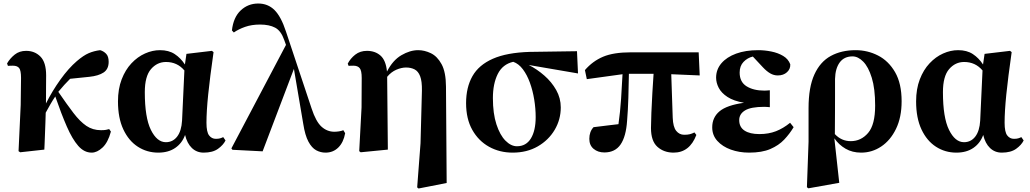

<svg xmlns="http://www.w3.org/2000/svg" viewBox="-20 -847 5832 1087"><path d="M598.1 -116.2 607.9 -102.1Q591.3 -40.5 560.5 -11.7Q529.8 17.1 499 17.1Q456.5 17.1 422.9 -21.2Q389.2 -59.6 358.2 -130.9Q327.1 -202.1 293 -300.8Q277.8 -278.3 265.6 -257.1Q253.4 -235.8 238.8 -209Q238.3 -186.5 237.1 -153.6Q235.8 -120.6 234.6 -87.6Q233.4 -54.7 232.4 -30.3Q231.4 -5.9 231 0L94.2 15.1L85 8.8L97.2 -252.9L99.1 -405.8Q99.1 -448.2 88.4 -461.7Q77.6 -475.1 53.2 -475.1Q49.8 -475.1 38.8 -474.9Q27.8 -474.6 24.9 -474.1L20 -487.8Q36.6 -516.6 63.2 -537.8Q89.8 -559.1 127.9 -559.1Q176.8 -559.1 209 -526.6Q241.2 -494.1 241.2 -419.9Q241.2 -414.6 241 -396Q240.7 -377.4 240.7 -352.8Q240.7 -328.1 240.5 -303.5Q240.2 -278.8 240.2 -261.2Q275.4 -331.5 322 -396.5Q368.7 -461.4 415 -501Q452.6 -533.2 482.2 -545.9Q511.7 -558.6 546.9 -563Q566.4 -557.6 580.8 -542.7Q595.2 -527.8 595.2 -497.1Q595.2 -455.6 566.4 -436.5Q537.6 -417.5 485.8 -412.1L377 -400.9Q360.4 -384.3 343.8 -366.2Q327.1 -348.1 310.1 -327.1Q358.9 -255.9 395.8 -207.5Q432.6 -159.2 468.8 -134.5Q504.9 -109.9 551.8 -109.9Q568.4 -109.9 579.8 -111.8Q591.3 -113.8 598.1 -116.2Z M1010.7 -164.1 1023.9 -448.2Q983.4 -496.1 919.9 -496.1Q869.6 -496.1 834.7 -455.6Q799.8 -415 799.8 -325.2Q799.8 -181.6 834.2 -111.8Q868.7 -42 918.9 -42Q958.5 -42 982.9 -73.7Q1007.3 -105.5 1010.7 -164.1ZM1243.7 -70.8 1256.8 -51.8Q1244.1 -25.9 1214.1 -4.4Q1184.1 17.1 1132.8 17.1Q1093.8 17.1 1066.4 -9Q1039.1 -35.2 1027.8 -83Q1011.2 -36.6 972.4 -9.8Q933.6 17.1 876 17.1Q812 17.1 760.3 -16.4Q708.5 -49.8 678.2 -114.5Q647.9 -179.2 647.9 -272.9Q647.9 -343.3 668.7 -397.5Q689.5 -451.7 724.1 -488.5Q758.8 -525.4 801 -544.2Q843.3 -563 885.7 -563Q935.5 -563 969.2 -540.8Q1002.9 -518.6 1026.9 -481.9L1035.6 -542L1179.7 -559.1L1189 -551.8Q1168.5 -408.2 1158.7 -312.3Q1148.9 -216.3 1148.9 -151.9Q1148.9 -99.6 1163.8 -80.3Q1178.7 -61 1201.7 -61Q1216.3 -61 1225.8 -63.7Q1235.4 -66.4 1243.7 -70.8Z M1923.8 -109.9 1934.1 -92.8Q1924.8 -41 1895.5 -12Q1866.2 17.1 1822.8 17.1Q1794.9 17.1 1770 3.7Q1745.1 -9.8 1726.1 -45.2Q1707 -80.6 1696.8 -146L1644 -457L1466.8 9.8L1295.9 1L1290 -6.8L1599.1 -592.8L1588.9 -621.1Q1570.8 -672.9 1537.6 -690.4Q1504.4 -708 1452.1 -708Q1404.8 -708 1367.4 -694.8Q1330.1 -681.6 1303.7 -663.1L1293 -674.8Q1301.3 -749 1342.8 -788.1Q1384.3 -827.1 1441.9 -827.1Q1496.6 -827.1 1533.9 -790.3Q1571.3 -753.4 1599.1 -668L1744.1 -232.9Q1768.6 -158.2 1800.5 -129.6Q1832.5 -101.1 1873 -101.1Q1884.3 -101.1 1899.2 -103.3Q1914.1 -105.5 1923.8 -109.9Z M2504.9 -356.9 2508.8 189 2349.6 220.2 2341.8 213.9 2360.8 -36.1 2368.7 -334Q2369.6 -387.2 2358.6 -415.5Q2347.7 -443.8 2326.9 -454.3Q2306.2 -464.8 2278.8 -464.8Q2253.4 -464.8 2224.1 -452.4Q2194.8 -439.9 2171.9 -412.1L2175.8 0L2022 15.1L2013.7 8.8L2026.9 -238.8L2027.8 -405.8Q2027.8 -447.3 2016.4 -461.2Q2004.9 -475.1 1981 -475.1Q1978.5 -475.1 1967.5 -474.9Q1956.5 -474.6 1953.6 -474.1L1948.7 -486.8Q1963.9 -516.1 1991.2 -537.6Q2018.6 -559.1 2057.6 -559.1Q2103.5 -559.1 2134 -532.5Q2164.6 -505.9 2170.9 -441.9Q2203.6 -505.9 2252.4 -534.4Q2301.3 -563 2347.7 -563Q2383.3 -563 2419.4 -545.7Q2455.6 -528.3 2480 -483.6Q2504.4 -439 2504.9 -356.9Z M2906.7 -19Q2958.5 -19 2985.6 -63.2Q3012.7 -107.4 3012.7 -184.1Q3012.7 -232.9 3004.4 -283.7Q2996.1 -334.5 2980 -378.9Q2963.9 -423.3 2940.2 -454.8Q2916.5 -486.3 2885.7 -497.1Q2825.7 -483.4 2798.1 -428.2Q2770.5 -373 2770.5 -292Q2770.5 -204.1 2790.5 -143.1Q2810.5 -82 2841.8 -50.5Q2873 -19 2906.7 -19ZM3252.4 -431.2 2973.6 -479Q3020 -455.6 3061.5 -419.4Q3103 -383.3 3128.9 -337.4Q3154.8 -291.5 3154.8 -238.8Q3154.8 -170.4 3120.4 -112.1Q3085.9 -53.7 3024.7 -18.3Q2963.4 17.1 2882.3 17.1Q2808.6 17.1 2748.8 -16.1Q2689 -49.3 2653.8 -111.8Q2618.7 -174.3 2618.7 -263.2Q2618.7 -352.5 2654.8 -416Q2690.9 -479.5 2770.3 -514.4Q2849.6 -549.3 2978.5 -553.2L3246.6 -557.1Z M3780.3 -426.8 3788.6 -180.2Q3790.5 -128.4 3808.3 -106.2Q3826.2 -84 3853.5 -84Q3873 -84 3885.5 -87.2Q3897.9 -90.3 3911.6 -97.2L3922.4 -83Q3884.3 17.1 3793.5 17.1Q3738.8 17.1 3702.1 -15.6Q3665.5 -48.3 3665.5 -122.1Q3665.5 -154.3 3667.7 -208Q3669.9 -261.7 3673.3 -320.8Q3676.8 -379.9 3680.2 -429.2H3540.5Q3539.6 -365.2 3537.4 -293.2Q3535.2 -221.2 3530.3 -164.1Q3524.4 -74.2 3493.4 -29.1Q3462.4 16.1 3401.4 16.1Q3365.2 16.1 3340.8 -4.2Q3316.4 -24.4 3316.4 -61Q3316.4 -101.6 3340.3 -127Q3344.2 -127.4 3370.1 -130.6Q3396 -133.8 3427.7 -137.7Q3459.5 -141.6 3481.4 -144Q3491.2 -212.4 3496.3 -288.1Q3501.5 -363.8 3504.4 -426.8L3302.2 -398.9L3291.5 -450.2Q3335.4 -501 3394.5 -525.9Q3453.6 -550.8 3552.2 -550.8H3935.5L3941.4 -419.9Z M4453.1 -151.9 4473.1 -127Q4450.7 -89.4 4419.7 -56.6Q4388.7 -23.9 4341.3 -3.4Q4293.9 17.1 4221.2 17.1Q4165 17.1 4117.7 0Q4070.3 -17.1 4041.3 -49.1Q4012.2 -81.1 4012.2 -126Q4012.2 -182.1 4053.5 -216.8Q4094.7 -251.5 4192.4 -265.1Q4133.3 -275.4 4098.6 -298.1Q4064 -320.8 4049.1 -349.6Q4034.2 -378.4 4034.2 -407.2Q4034.2 -453.6 4064.2 -488.8Q4094.2 -523.9 4147.7 -543.5Q4201.2 -563 4272.5 -563Q4309.1 -563 4346.7 -555.4Q4384.3 -547.9 4413.6 -530.5Q4442.9 -513.2 4454.1 -482.9Q4455.6 -456.5 4435.5 -438.2Q4415.5 -419.9 4383.3 -419.9Q4360.8 -419.9 4340.6 -431.6Q4320.3 -443.4 4299.3 -465.8L4242.2 -526.9Q4211.4 -519.5 4189.5 -496.6Q4167.5 -473.6 4167.5 -436Q4167.5 -382.8 4206.8 -358.4Q4246.1 -334 4308.1 -334Q4314.9 -334 4322.8 -334.7Q4330.6 -335.4 4338.4 -335.9V-240.2Q4330.1 -240.7 4322.5 -241.5Q4314.9 -242.2 4307.1 -242.2Q4231 -242.2 4198 -221.9Q4165 -201.7 4165 -167Q4165 -127.4 4195.1 -107.7Q4225.1 -87.9 4279.3 -87.9Q4331.5 -87.9 4373.3 -104.2Q4415 -120.6 4453.1 -151.9Z M4707.5 -399.9Q4707.5 -398.9 4707.5 -370.8Q4707.5 -342.8 4707.5 -300.5Q4707.5 -258.3 4707.3 -214.1Q4707 -169.9 4706.8 -135Q4706.5 -100.1 4706.5 -87.9Q4743.7 -47.9 4796.4 -47.9Q4855 -47.9 4894.8 -94.5Q4934.6 -141.1 4934.6 -249Q4934.6 -345.2 4915.5 -406.7Q4896.5 -468.3 4867.2 -498Q4837.9 -527.8 4806.6 -527.8Q4759.3 -527.8 4734.1 -493.7Q4709 -459.5 4707.5 -399.9ZM4557.6 -44.9V-234.9Q4557.6 -353 4590.6 -425.3Q4623.5 -497.6 4683.6 -530.3Q4743.7 -563 4824.2 -563Q4891.6 -563 4950.9 -532.7Q5010.3 -502.4 5047.4 -438.5Q5084.5 -374.5 5084.5 -273.9Q5084.5 -182.6 5052.7 -117.4Q5021 -52.2 4969 -17.6Q4917 17.1 4855.5 17.1Q4805.2 17.1 4767.1 -5.1Q4729 -27.3 4703.6 -64L4731.4 188L4556.6 219.2L4548.3 212.9Z M5529.3 -164.1 5542.5 -448.2Q5502 -496.1 5438.5 -496.1Q5388.2 -496.1 5353.3 -455.6Q5318.4 -415 5318.4 -325.2Q5318.4 -181.6 5352.8 -111.8Q5387.2 -42 5437.5 -42Q5477.1 -42 5501.5 -73.7Q5525.9 -105.5 5529.3 -164.1ZM5762.2 -70.8 5775.4 -51.8Q5762.7 -25.9 5732.7 -4.4Q5702.6 17.1 5651.4 17.1Q5612.3 17.1 5585 -9Q5557.6 -35.2 5546.4 -83Q5529.8 -36.6 5491 -9.8Q5452.1 17.1 5394.5 17.1Q5330.6 17.1 5278.8 -16.4Q5227.1 -49.8 5196.8 -114.5Q5166.5 -179.2 5166.5 -272.9Q5166.5 -343.3 5187.3 -397.5Q5208 -451.7 5242.7 -488.5Q5277.3 -525.4 5319.6 -544.2Q5361.8 -563 5404.3 -563Q5454.1 -563 5487.8 -540.8Q5521.5 -518.6 5545.4 -481.9L5554.2 -542L5698.2 -559.1L5707.5 -551.8Q5687 -408.2 5677.2 -312.3Q5667.5 -216.3 5667.5 -151.9Q5667.5 -99.6 5682.4 -80.3Q5697.3 -61 5720.2 -61Q5734.9 -61 5744.4 -63.7Q5753.9 -66.4 5762.2 -70.8Z"/></svg>

Font: Source Han Serif JP Heavy
Style: Regular
Weight: 900
Designer: Ryoko NISHIZUKA  (kana & ideographs); Frank Grießhammer (Latin, Greek & Cyrillic); Wenlong ZHANG  (bopomofo); Sandoll Co
Foundry: Adobe Systems Incorporated
Version: Version 1.001;PS 1.001;hotconv 16.6.54;makeotf.lib2.5.65590